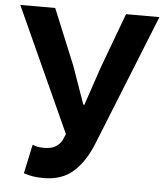

<svg xmlns="http://www.w3.org/2000/svg" viewBox="-53 -788 728 850"><g transform="rotate(5 310.5 -363.5)"><path d="M172.3 13.8Q141.9 13.8 120.9 9.8Q99.9 5.9 83.6 0.1L111.2 -128.9Q120.7 -124.9 131.9 -122.3Q143.1 -119.6 164.2 -119.6Q191.8 -119.6 210.9 -129.6Q229.9 -139.7 241.9 -160.9L253.9 -188.5L2.8 -740.8H158L259.7 -493.7L319.2 -325.4H324L380.9 -493.7L472.7 -740.8H621.2L387.8 -159.3Q356.4 -79.1 305.4 -32.7Q254.3 13.8 172.3 13.8Z"/></g></svg>

Font: Noto Sans TC
Style: Regular
Weight: 100
Designer: Ryoko NISHIZUKA 西塚涼子 (kana, bopomofo & ideographs); Paul D. Hunt (Latin, Greek & Cyrillic); Sandoll Communications 산돌커뮤니
Foundry: Adobe
Version: Version 2.004;hotconv 1.0.118;makeotfexe 2.5.65603